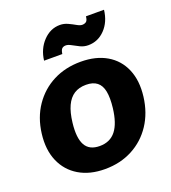

<svg xmlns="http://www.w3.org/2000/svg" viewBox="-135 -831 838 940"><g transform="rotate(-20 284.0 -361.5)"><path d="M318 -527Q397 -527 452.5 -494.5Q508 -462 533.5 -402Q559 -342 549 -261Q539 -180 499 -119.5Q459 -59 395.5 -25.5Q332 8 252 8Q173 8 117 -25.5Q61 -59 35 -119.5Q9 -180 19 -261Q29 -342 70 -402Q111 -462 174.5 -494.5Q238 -527 318 -527ZM266 -107Q320 -107 350 -145Q380 -183 389 -260Q395 -312 388.5 -345.5Q382 -379 361 -395.5Q340 -412 304 -412Q267 -412 241.5 -395.5Q216 -379 200.5 -345.5Q185 -312 179 -260Q170 -183 191 -145Q212 -107 266 -107ZM388 -694Q400 -694 408.5 -700Q417 -706 419 -727H513Q506 -666 469.5 -628Q433 -590 382 -590Q360 -590 340.5 -599.5Q321 -609 305 -618Q289 -627 277 -627Q265 -627 257.5 -620.5Q250 -614 247 -593H152Q159 -652 196.5 -691.5Q234 -731 284 -731Q305 -731 324.5 -722Q344 -713 360.5 -703.5Q377 -694 388 -694Z"/></g></svg>

Font: Aleo Black
Style: Italic
Weight: 900
Italic angle: -7°
Designer: Alessio Laiso
Foundry: Alessio Laiso
Version: Version 2.001;gftools[0.9.29]